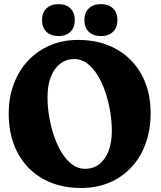

<svg xmlns="http://www.w3.org/2000/svg" viewBox="-20 -904 783 934"><path d="M359.8 -709.8Q440.3 -709.8 505.3 -684.1Q570.3 -658.4 616.7 -611.2Q663.2 -564 688 -498.8Q712.8 -433.6 712.8 -354.5Q712.8 -273.2 688.5 -206Q664.3 -138.9 619.4 -90.5Q574.6 -42.2 512.4 -15.9Q450.3 10.4 374.8 10.4Q294.6 10.4 229.6 -15Q164.6 -40.5 118.4 -88Q72.1 -135.5 47.3 -202.1Q22.4 -268.8 22.4 -351.2Q22.4 -429.9 47.1 -495.6Q71.7 -561.4 116.9 -609.2Q162.1 -657.1 223.8 -683.4Q285.6 -709.8 359.8 -709.8ZM524 -267.1Q524 -313.1 516 -361.9Q507.9 -410.6 492.5 -456.1Q477.1 -501.6 454.9 -537.9Q432.6 -574.1 404.2 -595.5Q375.8 -616.8 341.6 -616.8Q303 -616.8 273.6 -594.7Q244.3 -572.6 227.7 -531.1Q211.2 -489.6 211.2 -431.4Q211.2 -385.5 219.2 -336.9Q227.3 -288.3 242.7 -242.9Q258.1 -197.6 280.3 -161.4Q302.6 -125.2 331 -103.9Q359.5 -82.6 393.8 -82.6Q432.4 -82.6 461.7 -104.6Q490.9 -126.6 507.5 -168.1Q524 -209.5 524 -267.1ZM264.4 -728.6Q227.4 -728.6 205.9 -749.3Q184.4 -769.9 184.4 -806.1Q184.4 -842.3 205.9 -863.1Q227.4 -883.9 264.4 -883.9Q301.4 -883.9 322.6 -863.1Q343.9 -842.3 343.9 -806.1Q343.9 -770.3 322.6 -749.5Q301.4 -728.6 264.4 -728.6ZM470.5 -728.6Q433.8 -728.6 412.1 -749.3Q390.4 -769.9 390.4 -806.1Q390.4 -842.3 412.1 -863.1Q433.8 -883.9 470.5 -883.9Q508.7 -883.9 529.9 -863.1Q551.2 -842.3 551.2 -806.1Q551.2 -770.3 529.9 -749.5Q508.7 -728.6 470.5 -728.6Z"/></svg>

Font: Fraunces 144pt S100 Black
Style: Regular
Weight: 900
Version: Version 1.000